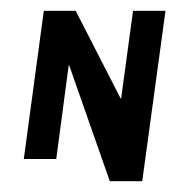

<svg xmlns="http://www.w3.org/2000/svg" viewBox="-20 -294 326 355"><path d="M107 -173H108L183 41H243L286 -274H226L204 -112H203L120 -274H61L24 0H84Z"/></svg>

Font: Hussar Tani
Style: DwaKurs
Weight: 700
Foundry: Cannot Into Space Fonts
Version: Version 0.92